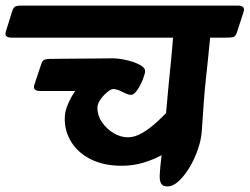

<svg xmlns="http://www.w3.org/2000/svg" viewBox="-76 -645 895 688"><path d="M-55 -532 -32 -606Q-27 -620 -19.5 -622.5Q-12 -625 0 -625H776Q804 -625 797 -603L773 -529Q768 -513 758 -511.5Q748 -510 724 -510H677Q673 -469 669.5 -435Q666 -401 662 -364.5Q658 -328 654.5 -282.5Q651 -237 647 -174Q645 -145 633.5 -111Q622 -77 604 -46.5Q586 -16 565 3.5Q544 23 524 23Q508 23 501.5 13Q495 3 496.5 -21.5Q498 -46 503 -89Q474 -73 437.5 -62Q401 -51 360 -51Q297 -51 251 -73.5Q205 -96 180.5 -134.5Q156 -173 156 -219Q156 -241 163.5 -261.5Q171 -282 180 -297.5Q189 -313 193 -319H68Q40 -319 47 -341L72 -416Q76 -428 83.5 -431Q91 -434 102 -434Q121 -434 151.5 -434.5Q182 -435 216.5 -435Q251 -435 280.5 -435.5Q310 -436 326 -436Q348 -436 375.5 -430Q403 -424 423.5 -413.5Q444 -403 444 -390Q444 -382 436 -361Q428 -340 416 -322.5Q404 -305 393 -305Q383 -305 363 -315.5Q343 -326 329 -326Q322 -326 308.5 -315Q295 -304 284 -288.5Q273 -273 273 -258Q273 -231 289.5 -207Q306 -183 331 -168Q356 -153 383 -153Q407 -153 433.5 -168.5Q460 -184 483 -205Q506 -226 519 -240Q523 -287 527.5 -333Q532 -379 536.5 -424Q541 -469 544 -510H-34Q-62 -510 -55 -532Z"/></svg>

Font: Alkatra
Style: Bold
Weight: 700
Designer: Suman Bhandary
Version: Version 1.100;gftools[0.9.22]